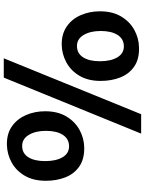

<svg xmlns="http://www.w3.org/2000/svg" viewBox="108 -896 787 1044"><g transform="rotate(90 502.0 -373.5)"><path d="M222.5 -315Q163.5 -314.5 123 -342.8Q82.5 -371 61.8 -418.8Q41 -466.5 41 -523Q41 -591 69 -638Q97 -685 142 -709.8Q187 -734.5 238 -735.5Q301.5 -737 341.8 -709Q382 -681 400.8 -633.2Q419.5 -585.5 419.5 -526.5Q419.5 -459 391.8 -412Q364 -365 319 -340.5Q274 -316 222.5 -315ZM296.5 0 600.5 -747H706L401.5 0ZM229.5 -398Q270 -398 291.2 -431.5Q312.5 -465 312.5 -522.5Q312.5 -581.5 291.5 -617.2Q270.5 -653 231.5 -653Q191.5 -653 169.8 -619.2Q148 -585.5 148 -527Q148 -471 169.5 -434.5Q191 -398 229.5 -398ZM766 -17Q706.5 -16 666.2 -44.5Q626 -73 605.2 -120.8Q584.5 -168.5 584.5 -225Q584.5 -292.5 612.2 -339.5Q640 -386.5 685 -411.5Q730 -436.5 781.5 -437.5Q845 -438.5 885 -410.5Q925 -382.5 943.8 -334.8Q962.5 -287 962.5 -229Q962.5 -161 935 -114Q907.5 -67 862.5 -42.5Q817.5 -18 766 -17ZM773 -100Q813.5 -100 834.5 -133.5Q855.5 -167 855.5 -225Q855.5 -283.5 834.8 -319.2Q814 -355 775 -355Q735 -355 713 -321.5Q691 -288 691 -229.5Q691 -173 712.8 -136.5Q734.5 -100 773 -100Z"/></g></svg>

Font: Merriweather Sans Medium
Style: Regular
Weight: 500
Designer: Eben Sorkin
Foundry: Eben Sorkin
Version: Version 2.001